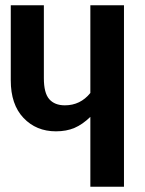

<svg xmlns="http://www.w3.org/2000/svg" viewBox="-20 -711 552 731"><path d="M452 -691V0H324V-266Q294 -237 263.5 -224Q233 -211 193 -211Q118 -211 69.5 -262Q21 -313 21 -405V-691H147V-413Q147 -357 167.5 -333.5Q188 -310 227 -310Q286 -310 324 -357V-691Z"/></svg>

Font: Fira Sans Compressed Medium
Style: Regular
Weight: 500
Width: 1
Designer: bBox Type GmbH & Carrois Corporate GbR & Edenspiekermann AG
Foundry: bBox Type GmbH & Carrois Corporate GbR & Edenspiekermann AG
Version: Version 4.301